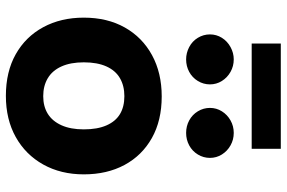

<svg xmlns="http://www.w3.org/2000/svg" viewBox="-181 -785 975 653"><g transform="rotate(90 306.5 -458.5)"><path d="M306 9Q224 9 164.5 -24.5Q105 -58 72.5 -118Q40 -178 40 -256Q40 -336 73.5 -395.5Q107 -455 167.5 -488Q228 -521 308 -521Q390 -521 449.5 -487.5Q509 -454 541 -394.5Q573 -335 573 -256Q573 -178 539.5 -118Q506 -58 446 -24.5Q386 9 306 9ZM307 -118Q342 -118 367 -133.5Q392 -149 406 -180Q420 -211 420 -256Q420 -302 406.5 -333Q393 -364 368 -379Q343 -394 307 -394Q272 -394 246 -379Q220 -364 206 -333Q192 -302 192 -256Q192 -211 206 -180Q220 -149 246 -133.5Q272 -118 307 -118ZM182 -604Q160 -604 140 -614.5Q120 -625 108.5 -644Q97 -663 97 -685Q97 -707 108.5 -725.5Q120 -744 140 -755Q160 -766 182 -766Q205 -766 224.5 -755Q244 -744 255.5 -725.5Q267 -707 267 -685Q267 -663 255.5 -644Q244 -625 224.5 -614.5Q205 -604 182 -604ZM432 -604Q409 -604 389.5 -614.5Q370 -625 358.5 -644Q347 -663 347 -685Q347 -707 358.5 -725.5Q370 -744 389.5 -755Q409 -766 432 -766Q455 -766 474.5 -755Q494 -744 505.5 -725.5Q517 -707 517 -685Q517 -663 505.5 -644Q494 -625 474.5 -614.5Q455 -604 432 -604ZM128 -827V-926H486V-827Z"/></g></svg>

Font: REM SemiBold
Style: Regular
Weight: 600
Designer: Octavio Pardo
Foundry: Ashler Design
Version: Version 1.005;gftools[0.9.28]